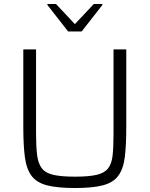

<svg xmlns="http://www.w3.org/2000/svg" viewBox="-20 -936 752 964"><path d="M357 8Q268 8 216 -5.5Q164 -19 138.5 -53Q113 -87 105 -146.5Q97 -206 97 -298V-688H161V-266Q161 -199 166.5 -156.5Q172 -114 190.5 -90.5Q209 -67 248.5 -58Q288 -49 357 -49Q425 -49 464.5 -58Q504 -67 522.5 -90.5Q541 -114 545.5 -156.5Q550 -199 550 -266V-688H614V-298Q614 -206 606.5 -146.5Q599 -87 573.5 -53Q548 -19 496.5 -5.5Q445 8 357 8ZM322 -778 218 -911V-916H261L356 -815L451 -916H494V-911L390 -778Z"/></svg>

Font: Saira Light
Style: Regular
Weight: 300
Designer: Hector Gatti with collaboration of the Omnibus-Type team
Foundry: Omnibus-Type
Version: Version 1.100; ttfautohint (v1.8.3)